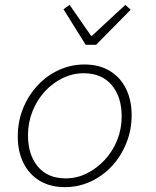

<svg xmlns="http://www.w3.org/2000/svg" viewBox="-20 -757 640 789"><path d="M247 12Q186 12 142.5 -14.5Q99 -41 76 -88Q53 -135 53 -196Q53 -258 75 -312Q97 -366 135 -406.5Q173 -447 222.5 -469.5Q272 -492 327 -492Q388 -492 431.5 -465.5Q475 -439 498 -392Q521 -345 521 -284Q521 -223 499 -168.5Q477 -114 439.5 -74Q402 -34 352.5 -11Q303 12 247 12ZM250 -24Q296 -24 337 -44.5Q378 -65 410.5 -100Q443 -135 461.5 -181Q480 -227 480 -279Q480 -359 439 -407.5Q398 -456 324 -456Q279 -456 237.5 -436Q196 -416 164 -381Q132 -346 113.5 -299.5Q95 -253 95 -202Q95 -121 135.5 -72.5Q176 -24 250 -24ZM332 -573 241 -719 266 -737 354 -610H358L495 -737L517 -717L375 -573Z"/></svg>

Font: Source Code Pro ExtraLight Light
Style: Italic
Weight: 300
Italic angle: -11°
Monospace: yes
Version: Version 1.016;hotconv 1.0.116;makeotfexe 2.5.65601